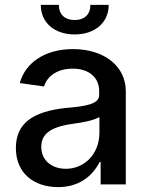

<svg xmlns="http://www.w3.org/2000/svg" viewBox="-20 -755 607 786"><path d="M218 11C296 11 355 -27 388 -92H392V0H495V-382C495 -482 409 -554 279 -554C161 -554 83 -496 61 -415L160 -401C175 -448 220 -474 278 -474C344 -474 386 -438 386 -382V-366C386 -329 333 -320 249 -313C111 -298 45 -248 45 -149C45 -44 121 11 218 11ZM147 -735C147 -662 203 -614 286 -614C368 -614 425 -662 425 -735H350C350 -696 326 -673 286 -673C245 -673 221 -696 221 -735ZM149 -154C149 -204 183 -235 277 -248C323 -254 363 -262 387 -276V-212C387 -123 324 -64 250 -64C192 -64 149 -98 149 -154Z"/></svg>

Font: Wafeq Medium
Style: Regular
Weight: 500
Designer: Rasmus Andersson & Azza Alameddine
Foundry: Google & TypeTogether
Version: Version 3.000;January 28, 2025;FontCreator 15.0.0.3014 64-bi